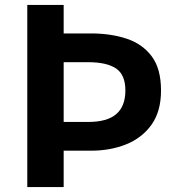

<svg xmlns="http://www.w3.org/2000/svg" viewBox="-20 -761 730 781"><path d="M91 0V-741H239V-625H350Q431 -625 495.5 -603.5Q560 -582 597.5 -531.5Q635 -481 635 -393Q635 -308 596.5 -254Q558 -200 493.5 -174Q429 -148 350 -148H239V0ZM239 -265H339Q416 -265 453 -297Q490 -329 490 -393Q490 -457 452 -482.5Q414 -508 339 -508H239Z"/></svg>

Font: Chiron Sans HK TT
Style: Bold
Weight: 700
Designer: Ryoko NISHIZUKA 西塚涼子 (kana, bopomofo & ideographs); Paul D. Hunt (Latin, Greek & Cyrillic); Sandoll Communications 산돌커뮤니
Foundry: Adobe
Version: Version 2.022;hotconv 1.0.109;makeotfexe 2.5.65596